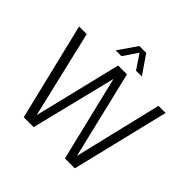

<svg xmlns="http://www.w3.org/2000/svg" viewBox="-228 -1161 1375 1375"><g transform="rotate(45 459.5 -473.0)"><path d="M200.8 0 21.3 -740H98.8L265.6 -32.6H245L416.9 -740H506.4L675.8 -32.6H656.2L825.3 -740H897.7L718.2 0H617.9L452.4 -685.4H470.4L301.1 0ZM327.8 -804.1 425.3 -945.8H495.2L592.7 -804.1H533.7L454.4 -922H466L386.7 -804.1Z"/></g></svg>

Font: Encode Sans Condensed Thin
Style: Regular
Weight: 100
Width: 3
Designer: Multiple Designers
Foundry: Impallari Type
Version: Version 3.002